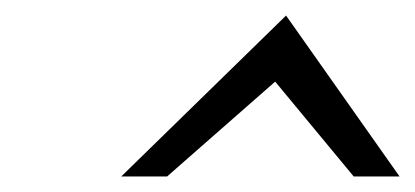

<svg xmlns="http://www.w3.org/2000/svg" viewBox="-20 -764 534 247"><path d="M195 -537 334 -659 435 -537H494L348 -744L136 -537Z"/></svg>

Font: Charger Pro
Style: LitExtObl
Weight: 300
Designer: Jasper
Foundry: Cannot Into Space Fonts
Version: Version 1.09